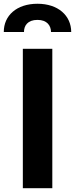

<svg xmlns="http://www.w3.org/2000/svg" viewBox="-56 -982 392 1002"><path d="M217 0V-727.3H63.2V0ZM-36.2 -815H69.2C68.9 -847.7 88.1 -878.2 139.6 -878.2C190 -878.2 209.9 -848 210.2 -815H315.7C315.3 -900.9 247.2 -962.4 139.6 -962.4C31.2 -962.4 -36.6 -900.9 -36.2 -815Z"/></svg>

Font: Inter-Hewn
Style: Bold
Weight: 700
Designer: Rasmus Andersson
Foundry: rsms
Version: Version 3.012;git-f93a4a705